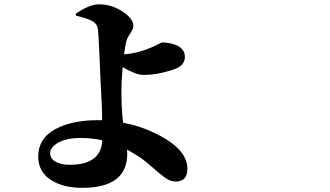

<svg xmlns="http://www.w3.org/2000/svg" viewBox="-20 -817 1540 895"><path d="M304.7 -48.8Q451.2 -48.8 457 -163.1Q409.2 -173.8 356.4 -173.8Q290 -173.8 252 -152.3Q213.9 -130.9 213.9 -102.5Q213.9 -77.1 239.7 -63Q265.6 -48.8 304.7 -48.8ZM334 -744.1 333 -752.9Q396.5 -796.9 442.4 -796.9Q499 -796.9 550.3 -763.7Q601.6 -730.5 601.6 -697.3Q601.6 -682.6 588.4 -663.1Q575.2 -643.6 572.3 -634.8Q564.5 -614.3 558.6 -563.5Q618.2 -568.4 672.9 -590.8Q688.5 -596.7 703.6 -604Q718.8 -611.3 726.1 -615.2Q733.4 -619.1 734.4 -619.1Q751 -619.1 767.6 -616.2Q784.2 -613.3 801.8 -606.4Q819.3 -599.6 830.6 -585.4Q841.8 -571.3 841.8 -551.8Q841.8 -515.6 801.8 -498Q780.3 -488.3 736.3 -478Q692.4 -467.8 648.4 -467.8Q614.3 -467.8 551.8 -503.9Q545.9 -437.5 545.9 -393.6Q545.9 -309.6 553.7 -245.1Q632.8 -230.5 702.1 -196.3Q853.5 -124 853.5 -30.3Q853.5 29.3 798.8 29.3Q773.4 29.3 747.1 9.8Q720.7 -9.8 681.2 -44.9Q641.6 -80.1 603.5 -101.6Q576.2 -118.2 572.3 -120.1Q573.2 -114.3 573.2 -100.6Q573.2 58.6 363.3 58.6Q272.5 58.6 215.3 20.5Q158.2 -17.6 158.2 -86.9Q158.2 -170.9 235.8 -213.9Q313.5 -256.8 436.5 -256.8H456.1Q456.1 -291 454.6 -321.8Q453.1 -352.5 451.7 -382.3Q450.2 -412.1 449.2 -428.7Q441.4 -631.8 436.5 -680.7Q433.6 -705.1 412.1 -717.8Q387.7 -731.4 334 -744.1Z"/></svg>

Font: Bpmf Zihi Serif Heavy
Style: Heavy
Weight: 900
Foundry: But Ko
Version: Version 1.320